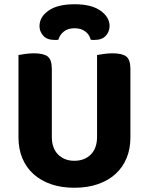

<svg xmlns="http://www.w3.org/2000/svg" viewBox="-20 -867 701 904"><path d="M330 17Q268 17 219.5 0Q171 -17 137 -48Q103 -79 85 -122.5Q67 -166 67 -220V-608Q78 -610 98.5 -613Q119 -616 140 -616Q185 -616 204.5 -601Q224 -586 224 -542V-223Q224 -169 253.5 -139.5Q283 -110 330 -110Q378 -110 407.5 -139.5Q437 -169 437 -223V-608Q448 -610 468.5 -613Q489 -616 510 -616Q555 -616 574.5 -601Q594 -586 594 -542V-220Q594 -166 576 -122.5Q558 -79 524 -48Q490 -17 441 0Q392 17 330 17ZM331 -734Q300 -734 280.5 -718.5Q261 -703 255 -680Q250 -679 246 -679Q242 -679 237 -679Q201 -679 183.5 -699Q166 -719 166 -744Q166 -787 208.5 -817Q251 -847 331 -847Q411 -847 453.5 -816.5Q496 -786 496 -744Q496 -719 478.5 -699Q461 -679 425 -679Q420 -679 416 -679Q412 -679 407 -680Q402 -703 382 -718.5Q362 -734 331 -734Z"/></svg>

Font: Baloo 2
Style: Bold
Weight: 700
Designer: Sarang Kulkarni and Ek Type
Foundry: Ek Type
Version: Version 1.640;hotconv 1.0.111;makeotfexe 2.5.65597; ttfautoh